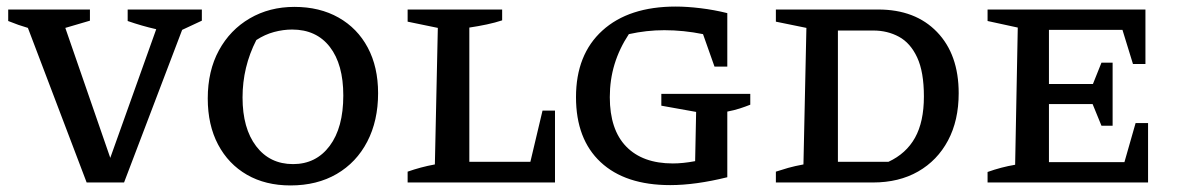

<svg xmlns="http://www.w3.org/2000/svg" viewBox="-20 -556 3601 585"><path d="M244 0 65 -471Q37 -479 5 -492V-527H254V-493L179 -471L316 -75L456 -467Q412 -477 369 -492V-527H595V-493L535 -465L358 0Z M865 9Q789 9 732.5 -23.5Q676 -56 644.5 -115.5Q613 -175 613 -256Q613 -340 647 -402.5Q681 -465 741 -500Q801 -535 877 -535Q954 -535 1011.5 -502.5Q1069 -470 1100.5 -411Q1132 -352 1132 -272Q1132 -188 1099 -124.5Q1066 -61 1006 -26Q946 9 865 9ZM873 -56Q943 -56 984.5 -111.5Q1026 -167 1026 -265Q1026 -360 985 -413Q944 -466 870 -466Q843 -466 815 -458.5Q787 -451 761 -434Q719 -352 719 -259Q719 -165 760.5 -110.5Q802 -56 873 -56Z M1633 -219H1671V0H1222V-33Q1242 -40 1262.5 -45.5Q1283 -51 1305 -55L1314 -471L1222 -490V-527H1510V-494Q1489 -487 1463 -481.5Q1437 -476 1410 -472V-63H1596Z M2022 8Q1885 8 1810 -62Q1735 -132 1735 -260Q1735 -390 1815.5 -463Q1896 -536 2039 -536Q2073 -536 2114.5 -531Q2156 -526 2196 -516V-353H2157L2122 -452Q2063 -464 2004 -464Q1950 -464 1896 -452Q1867 -408 1852.5 -360.5Q1838 -313 1838 -260Q1838 -161 1888 -109.5Q1938 -58 2030 -58Q2061 -58 2098 -65L2101 -215L1995 -234V-270H2266V-237Q2251 -231 2234 -225.5Q2217 -220 2196 -216V-16Q2099 8 2022 8Z M2656 -527Q2769 -527 2835 -458.5Q2901 -390 2901 -272Q2901 -189 2868.5 -128Q2836 -67 2777.5 -33.5Q2719 0 2640 0H2344V-33Q2362 -39 2381.5 -44.5Q2401 -50 2428 -55L2437 -471L2344 -490V-527ZM2687 -63Q2741 -88 2768 -136.5Q2795 -185 2795 -262Q2795 -337 2774.5 -381Q2754 -425 2719 -444Q2684 -463 2641 -463H2533V-63Z M3440 -181H3478V0H2989V-32Q3031 -47 3073 -54L3081 -472L2989 -492V-527H3470V-361H3432L3400 -465H3176V-300H3310L3336 -365H3370V-173H3336L3309 -239H3176V-62H3406Z"/></svg>

Font: Piazzolla SC Medium
Style: Regular
Weight: 500
Designer: Juan Pablo del Peral
Foundry: Huerta Tipografica
Version: Version 1.330